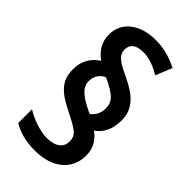

<svg xmlns="http://www.w3.org/2000/svg" viewBox="-234 -825 885 885"><g transform="rotate(45 208.5 -382.5)"><path d="M46 -395C46 -321 83 -284 176 -239C253 -200 271 -187 271 -148C271 -112 244 -85 185 -85C141 -85 81 -106 43 -131V-41C81 -18 128 -5 187 -5C297 -5 371 -62 371 -156C371 -200 354 -234 315 -263C353 -290 372 -331 372 -386C372 -465 320 -506 239 -544C182 -571 150 -589 150 -627C150 -661 173 -680 221 -680C259 -680 295 -666 334 -643L367 -723C317 -748 274 -760 220 -760C123 -760 50 -710 50 -625C50 -580 71 -542 111 -514C70 -489 46 -448 46 -395ZM136 -407C136 -439 153 -465 180 -476C262 -439 281 -415 281 -373C281 -342 267 -318 246 -303L224 -314C167 -342 136 -369 136 -407Z"/></g></svg>

Font: Noto Sans Telugu Condensed SemiBold
Style: Regular
Weight: 600
Width: 3
Designer: Jelle Bosma - Monotype Design Team
Foundry: Monotype Imaging Inc.
Version: Version 2.005